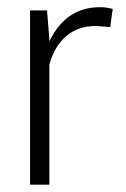

<svg xmlns="http://www.w3.org/2000/svg" viewBox="-20 -504 343 524"><path d="M114.7 0H62V-475.6H108.4L114.7 -396.5V-391.1Q159.7 -484.4 252.9 -484.4Q271 -484.4 287.6 -479.5L280.8 -430.2L241.7 -433.1Q193.4 -433.1 161.1 -405.8Q128.9 -378.4 114.7 -328.1Z"/></svg>

Font: Yantramanav Light
Style: Regular
Weight: 300
Version: Version 1.001;PS 1.0;hotconv 1.0.72;makeotf.lib2.5.5900; ttf